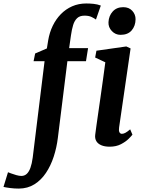

<svg xmlns="http://www.w3.org/2000/svg" viewBox="-143 -835 835 1106"><path d="M134.7 -603.2Q142.1 -647.5 160.5 -685.8Q178.9 -724.1 207.2 -753.2Q235.4 -782.3 272.6 -798.7Q309.8 -815 354 -815Q374.2 -815 396.2 -812.8Q418.2 -810.5 437.8 -803L409.7 -722.4Q400.5 -729.4 384.2 -737.3Q367.8 -745.1 343 -744.8Q316.6 -744.8 301.4 -730.5Q286.1 -716.1 278.3 -690.6Q270.5 -665.1 265.7 -630.9L255.3 -557.9H364.4L352.3 -482.3H245.2L190.3 -41Q183.5 15 166.4 67.4Q149.3 119.8 121.7 161Q94.2 202.2 55.3 226.6Q16.5 251 -34.1 251.3Q-59.5 251.5 -85.1 248.1Q-110.7 244.7 -122.9 241.7L-96.9 157.1Q-93.5 158.6 -79.6 163.8Q-65.7 169.1 -48.9 173.8Q-32.1 178.5 -20.1 178.5Q-1.8 178.5 11 166.7Q23.8 154.9 32.3 131.4Q40.8 107.9 45.4 73L113.7 -482.3H50.4L59.5 -526.9L127 -555.9ZM488.7 10Q459.9 10 440.4 1.6Q420.9 -6.7 411.9 -22Q402.9 -37.2 405.4 -58.4Q408 -80.5 412.7 -113.1Q417.4 -145.7 423.2 -186.5Q429 -227.4 435.9 -274.5Q442.7 -321.6 449.7 -372.6Q456.6 -423.7 463.7 -476.2L405.1 -503.6L412.5 -542.9L584.5 -567.4L609.2 -556L543 -100.6Q540.3 -82.6 544.9 -73.4Q549.5 -64.2 559.2 -64.2Q568.5 -64.2 579.2 -69.9Q589.9 -75.5 606.9 -89.9L619.9 -59.3Q614.7 -52 598 -35.4Q581.3 -18.7 553.8 -4.4Q526.3 10 488.7 10ZM551.1 -634.3Q522 -634.3 501.3 -656.1Q480.5 -677.8 481.9 -707.4Q483.7 -743.9 506.3 -768.8Q528.9 -793.7 567 -793.7Q599.8 -793.7 619 -772.7Q638.2 -751.6 637.9 -723.8Q637.5 -685.9 615.6 -660.1Q593.7 -634.3 551.1 -634.3Z"/></svg>

Font: Merriweather 7pt Light
Style: Italic
Weight: 300
Italic angle: -7.8°
Designer: Eben Sorkin
Foundry: Eben Sorkin
Version: Version 2.200;gftools[0.9.31]